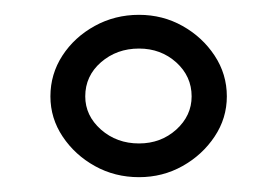

<svg xmlns="http://www.w3.org/2000/svg" viewBox="-20 -830 374 259"><path d="M167.5 -591Q135 -591 108 -606Q81 -621 64.5 -645.8Q48 -670.5 48 -700Q48 -730 64.2 -755Q80.5 -780 107.8 -795Q135 -810 167.5 -810Q199.5 -810 226.2 -795Q253 -780 269.5 -755Q286 -730 286 -700Q286 -670.5 269.5 -645.8Q253 -621 226.2 -606Q199.5 -591 167.5 -591ZM167.5 -636.5Q197 -636.5 217.8 -655.2Q238.5 -674 238.5 -700Q238.5 -727 217.8 -745.8Q197 -764.5 167.5 -764.5Q137.5 -764.5 116.2 -746Q95 -727.5 95 -700Q95 -674 116.2 -655.2Q137.5 -636.5 167.5 -636.5Z"/></svg>

Font: Big Shoulders Medium
Style: Regular
Weight: 500
Designer: Patric King
Foundry: XO Type Co
Version: Version 2.002